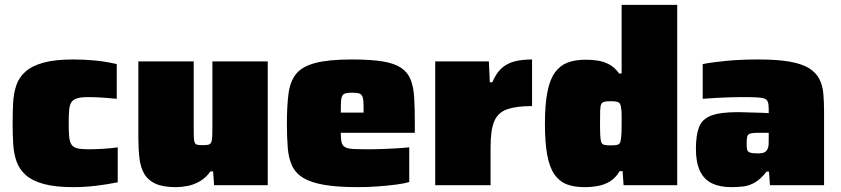

<svg xmlns="http://www.w3.org/2000/svg" viewBox="-20 -763 3463 791"><path d="M282 8Q208 8 160.5 -5Q113 -18 86.5 -41.5Q60 -65 48.5 -97Q37 -129 34.5 -169Q32 -209 32 -254Q32 -298 34 -338Q36 -378 47 -411Q58 -444 85 -468Q112 -492 159.5 -505Q207 -518 282 -518Q330 -518 374 -513.5Q418 -509 461 -499V-356Q442 -358 408.5 -360.5Q375 -363 345 -363Q316 -363 299.5 -358.5Q283 -354 275 -343Q267 -332 265 -310.5Q263 -289 263 -255Q263 -221 265 -200Q267 -179 274.5 -167.5Q282 -156 298.5 -152Q315 -148 345 -148Q371 -148 405 -150Q439 -152 465 -156V-12Q421 -3 374 2.5Q327 8 282 8Z M705 8Q652 8 621 -6Q590 -20 574.5 -46.5Q559 -73 554.5 -111Q550 -149 550 -197V-510H778V-242Q778 -214 778.5 -198Q779 -182 782.5 -175Q786 -168 793.5 -166.5Q801 -165 815 -165Q829 -165 837 -166.5Q845 -168 849 -174.5Q853 -181 854 -196Q855 -211 855 -238V-510H1083V0H862L858 -57H847Q829 -31 804 -16.5Q779 -2 753 3Q727 8 705 8Z M1455 8Q1370 8 1315.5 -1.5Q1261 -11 1229.5 -30Q1198 -49 1183.5 -80Q1169 -111 1165.5 -154Q1162 -197 1162 -254Q1162 -326 1168.5 -376.5Q1175 -427 1199.5 -458Q1224 -489 1279 -503.5Q1334 -518 1429 -518Q1508 -518 1556.5 -510Q1605 -502 1632.5 -483.5Q1660 -465 1672 -434.5Q1684 -404 1686.5 -359.5Q1689 -315 1689 -254V-216H1384Q1384 -190 1387.5 -176Q1391 -162 1403 -156Q1415 -150 1440 -149Q1465 -148 1509 -148Q1527 -148 1552.5 -149Q1578 -150 1607 -151.5Q1636 -153 1666 -156V-13Q1646 -7 1611.5 -2.5Q1577 2 1536 5Q1495 8 1455 8ZM1478 -281V-299Q1478 -329 1477 -345.5Q1476 -362 1471 -369.5Q1466 -377 1456.5 -379Q1447 -381 1430 -381Q1415 -381 1405.5 -379Q1396 -377 1391 -369.5Q1386 -362 1385 -345.5Q1384 -329 1384 -299H1496Z M1773 0V-510H1994L1998 -424H2008Q2024 -461 2045.5 -481Q2067 -501 2098 -509.5Q2129 -518 2172 -518V-326Q2108 -326 2070 -313Q2032 -300 2016.5 -264Q2001 -228 2001 -157V0Z M2388 8Q2346 8 2315.5 -3.5Q2285 -15 2264.5 -44Q2244 -73 2234.5 -124Q2225 -175 2225 -253Q2225 -332 2235 -383.5Q2245 -435 2266 -464Q2287 -493 2318 -505Q2349 -517 2393 -517Q2417 -517 2441.5 -513.5Q2466 -510 2489 -498Q2512 -486 2531 -460H2541V-743H2770V0H2549L2545 -58H2533Q2516 -30 2493.5 -16Q2471 -2 2444 3Q2417 8 2388 8ZM2497 -164Q2519 -164 2527.5 -168Q2536 -172 2538 -189Q2540 -203 2540.5 -218.5Q2541 -234 2541 -255Q2541 -275 2541 -290Q2541 -305 2539 -317Q2537 -337 2528 -341.5Q2519 -346 2497 -346Q2480 -346 2470.5 -344Q2461 -342 2457 -334Q2453 -326 2452.5 -307Q2452 -288 2452 -255Q2452 -222 2453 -203.5Q2454 -185 2457.5 -176.5Q2461 -168 2470.5 -166Q2480 -164 2497 -164Z M2993 8Q2946 8 2913.5 -7.5Q2881 -23 2864 -58Q2847 -93 2847 -149Q2847 -206 2860 -239.5Q2873 -273 2910.5 -287Q2948 -301 3020 -301Q3028 -301 3043 -300.5Q3058 -300 3076.5 -299.5Q3095 -299 3113.5 -298.5Q3132 -298 3147 -297V-313Q3147 -332 3143.5 -342.5Q3140 -353 3129 -357Q3118 -361 3095 -362Q3072 -363 3034 -363Q3010 -363 2982.5 -362Q2955 -361 2927.5 -359.5Q2900 -358 2875 -356V-499Q2916 -507 2974 -512.5Q3032 -518 3104 -518Q3183 -518 3233.5 -509Q3284 -500 3313 -482Q3342 -464 3355.5 -437.5Q3369 -411 3372 -377Q3375 -343 3375 -301V0H3152L3148 -56H3138Q3114 -25 3090.5 -11.5Q3067 2 3043 5Q3019 8 2993 8ZM3102 -131Q3114 -131 3122.5 -133Q3131 -135 3135.5 -139.5Q3140 -144 3143 -151Q3146 -158 3146.5 -167.5Q3147 -177 3147 -189V-216H3104Q3082 -216 3071.5 -213Q3061 -210 3058.5 -200.5Q3056 -191 3056 -169Q3056 -155 3058 -146.5Q3060 -138 3070 -134.5Q3080 -131 3102 -131Z"/></svg>

Font: Saira SemiExpanded Black
Style: Regular
Weight: 900
Width: 6
Designer: Hector Gatti with collaboration of the Omnibus-Type team
Foundry: Omnibus-Type
Version: Version 1.101